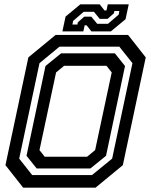

<svg xmlns="http://www.w3.org/2000/svg" viewBox="-20 -860 693 880"><path d="M86 0 5 -103 110 -597 235 -700H567L648 -597L543 -103L418 0ZM185 -141.5H379L416 -172L492 -528L468 -558.5H274L237 -528L161 -172ZM127.5 -57.5H401.5L494 -133L587 -570.5L527 -646H252.5L161 -570.5L68 -133ZM148 -88 101.5 -146 188.5 -557.5 260 -615.5H506.5L553 -557.5L466 -146L394.5 -88ZM266 -716 280.5 -784 348 -840H437L459 -812H468L474 -840H570L555.5 -772L488 -716H399L377 -744H368L362 -716ZM312 -747.5H335L336.5 -757.5L366 -783.5H398.5L425.5 -751H475L524 -793L527 -809.5H504L502.5 -799.5L473 -773.5H437L410.5 -806H363.5L315 -764Z"/></svg>

Font: Tourney Thin SemiBold
Style: Italic
Weight: 600
Italic angle: -12°
Version: Version 1.015